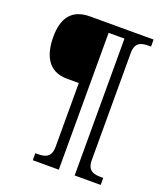

<svg xmlns="http://www.w3.org/2000/svg" viewBox="-156 -865 929 1081"><g transform="rotate(20 308.5 -324.5)"><path d="M169 111H325V-709H420V111H576V69H563C518 69 481 60 481 -3V-646C481 -709 518 -718 563 -718H576V-760H195C82 -760 40 -689 40 -582C40 -478 76 -386 193 -386H264V-3C264 60 227 69 182 69H169Z"/></g></svg>

Font: Noto Serif Devanagari
Style: Regular
Weight: 400
Designer: Universal Thirst, Indian Type Foundry and the Monotype Design Team
Foundry: Monotype Imaging Inc.
Version: Version 2.004